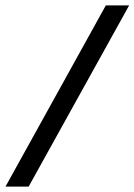

<svg xmlns="http://www.w3.org/2000/svg" viewBox="-66 -694 500 714"><path d="M-45.6 0H40.5L414.3 -674H327.6Z"/></svg>

Font: Anybody Thin
Style: Italic
Weight: 100
Italic angle: -10°
Designer: Tyler Finck
Foundry: Etcetera Type Company
Version: Version 1.114;gftools[0.9.25]